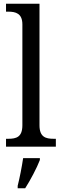

<svg xmlns="http://www.w3.org/2000/svg" viewBox="-20 -780 329 1021"><path d="M12 0H277V-42H265C223 -42 190 -51 190 -114V-760H12V-718H24C63 -718 99 -709 99 -650V-114C99 -51 67 -42 24 -42H12ZM74 208V221H114C141 179 176 113 192 71V61H103C96 109 85 164 74 208Z"/></svg>

Font: Noto Serif Thai SemiCondensed
Style: Regular
Weight: 400
Width: 4
Designer: Monotype Design Team
Foundry: Monotype Imaging Inc.
Version: Version 2.002